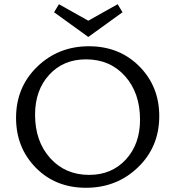

<svg xmlns="http://www.w3.org/2000/svg" viewBox="-20 -883 829 909"><path d="M560 -825 398 -708 236 -825 259 -863 398 -785 537 -863ZM401 -664Q545 -664 639.5 -569Q734 -474 734 -333Q734 -188 633.5 -91Q533 6 387 6Q243 6 149.5 -89Q56 -184 56 -325Q56 -470 156 -567Q256 -664 401 -664ZM402 -55Q509 -55 576 -128Q643 -201 643 -316Q643 -443 572 -522.5Q501 -602 387 -602Q280 -602 213 -529Q146 -456 146 -340Q146 -214 217.5 -134.5Q289 -55 402 -55Z"/></svg>

Font: EauTestInfant Medium
Style: Regular
Weight: 500
Designer: Christian Thalmann (Catharsis Fonts)
Version: Version 0.001;PS 000.001;hotconv 1.0.88;makeotf.lib2.5.64775